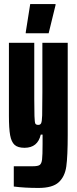

<svg xmlns="http://www.w3.org/2000/svg" viewBox="-20 -721 380 947"><path d="M48 199V99H142Q167 99 176 92.5Q185 86 187.5 65.5Q190 45 190 -11V-57H181Q166 8 101 8Q68 8 52 -6.5Q36 -21 30 -54Q24 -87 24 -150V-510H149V-233Q149 -180 150 -148.5Q151 -117 154.5 -111Q158 -105 169 -105Q179 -105 183 -113.5Q187 -122 188 -152Q189 -182 189 -266V-510H314V-56Q314 50 307 100Q300 150 269.5 178Q239 206 170 206Q101 206 48 199ZM107 -557V-562L129 -701H254V-696L220 -557Z"/></svg>

Font: Saira Ultra Condensed Black
Style: Regular
Weight: 900
Width: 1
Designer: Hector Gatti with collaboration of the Omnibus-Type team
Foundry: Omnibus-Type
Version: Version 1.001; ttfautohint (v1.8)